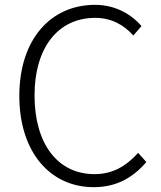

<svg xmlns="http://www.w3.org/2000/svg" viewBox="-20 -762 667 795"><path d="M368 13C462 13 530 -26 586 -91L552 -129C500 -72 445 -41 371 -41C218 -41 123 -168 123 -367C123 -564 220 -688 374 -688C441 -688 493 -659 532 -615L566 -654C527 -700 460 -742 374 -742C189 -742 60 -598 60 -365C60 -132 188 13 368 13Z"/></svg>

Font: Noto Sans JP Light
Style: Regular
Weight: 300
Designer: Ryoko NISHIZUKA (kana & ideographs); Paul D. Hunt (Latin, Greek & Cyrillic); Wenlong ZHANG (bopomofo); Sandoll Communica
Foundry: Adobe Systems Incorporated
Version: Version 1.004;PS 1.004;hotconv 1.0.82;makeotf.lib2.5.63406